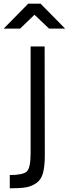

<svg xmlns="http://www.w3.org/2000/svg" viewBox="-20 -949 373 1041"><path d="M222 -697Q222 -591 222.5 -403.5Q223 -216 223 -109Q223 -47 213 -10.5Q203 26 176.5 44Q150 62 119.5 67Q89 72 33 72V0Q104 0 125 -19Q146 -38 146 -118V-697ZM0 -794 133 -929H200L333 -794H246L167 -869L89 -794Z"/></svg>

Font: TitilliumText22L Rg
Style: Regular
Weight: 400
Designer: Campivisivi
Foundry: Campivisivi
Version: 1.000